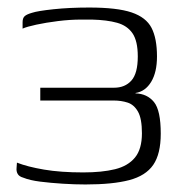

<svg xmlns="http://www.w3.org/2000/svg" viewBox="-20 -483 494 510"><path d="M207 7Q179 7 147 5Q115 3 87 -0.5Q59 -4 42 -11Q31 -14 27 -21Q23 -28 24 -37L25 -51Q53 -40 97 -32.5Q141 -25 201 -25Q251 -25 285.5 -33.5Q320 -42 338.5 -64.5Q357 -87 357 -129Q357 -168 346.5 -186.5Q336 -205 319 -210.5Q302 -216 282 -216H87V-250H283Q312 -250 329 -269Q346 -288 346 -333Q346 -374 332 -394.5Q318 -415 291 -422.5Q264 -430 224 -431Q217 -431 210 -431Q203 -431 195 -431Q166 -431 134 -427Q102 -423 76.5 -417.5Q51 -412 40 -407V-424Q40 -435 45.5 -440Q51 -445 65 -449Q80 -454 122.5 -458.5Q165 -463 217 -463Q291 -463 329.5 -450Q368 -437 382.5 -409Q397 -381 397 -333Q397 -291 381.5 -265.5Q366 -240 340 -236V-235Q371 -234 389 -212Q407 -190 407 -128Q407 -74 387 -45Q367 -16 323 -4.5Q279 7 207 7Z"/></svg>

Font: Genos Thin Light
Style: Regular
Weight: 300
Version: Version 1.010